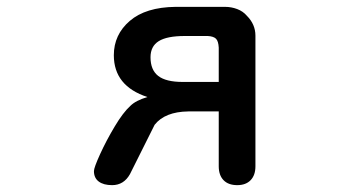

<svg xmlns="http://www.w3.org/2000/svg" viewBox="-20 -511 1040 560"><path d="M312 -350Q312 -410 358.5 -450Q405 -490 492 -491H636Q655 -491 672 -484.5Q689 -478 700 -465Q725 -440 725 -407V-26Q725 0 711 14.5Q697 29 672 29Q646 29 632 14.5Q618 0 618 -26V-186H529Q461 -185 431 -147L359 -3Q341 29 307 29Q282 29 268 18.5Q254 8 254 -12Q254 -22 272 -61.5Q290 -101 314.5 -142Q339 -183 360 -202Q376 -218 410 -228Q312 -260 312 -350ZM513 -272H618V-372Q617 -391 610 -398Q603 -405 586 -406H519Q467 -406 443 -391Q419 -376 419 -344Q419 -307 441.5 -289.5Q464 -272 513 -272Z"/></svg>

Font: 寒蝉全圆体 Bold
Style: Regular
Weight: 700
Designer: Warren2060
      Designed by Motoya company      

      [Varela Round]
      Joe Prince(Latin component); Avraham Cornf
Foundry: ChillType
Version: Version 3.200